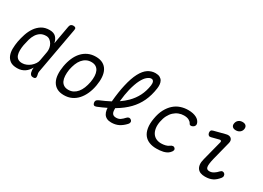

<svg xmlns="http://www.w3.org/2000/svg" viewBox="-17 -1480 3035 2216"><g transform="rotate(30 1500.0 -372.0)"><path d="M438 -93Q434 -77 435.5 -61.5Q437 -46 442 -30Q446 -10 437.5 0Q429 10 409 10Q389 10 378 0Q367 -10 362 -30Q358 -46 357.5 -60.5Q357 -75 359 -92Q347 -70 331 -51.5Q315 -33 295.5 -19.5Q276 -6 251 2Q226 10 195 10Q135 10 102 -13.5Q69 -37 54 -75.5Q39 -114 40 -161.5Q41 -209 49 -256Q59 -310 77 -364.5Q95 -419 125 -462.5Q155 -506 198.5 -533Q242 -560 304 -560Q359 -560 387.5 -531Q416 -502 425 -454L469 -700Q473 -721 484 -730.5Q495 -740 515 -740Q535 -740 544 -730.5Q553 -721 548 -700ZM216 -69Q244 -69 272 -80.5Q300 -92 322.5 -111Q345 -130 361 -154Q377 -178 381 -203L403 -326Q407 -351 402.5 -378Q398 -405 384.5 -428Q371 -451 350.5 -466Q330 -481 303 -481Q259 -481 229 -462Q199 -443 179 -411.5Q159 -380 148 -340.5Q137 -301 129 -260Q122 -221 121.5 -186Q121 -151 130 -124.5Q139 -98 160 -83.5Q181 -69 216 -69Z M818 10Q762 10 724.5 -11Q687 -32 666 -70Q645 -108 641 -160.5Q637 -213 648 -276Q659 -339 681.5 -391Q704 -443 738 -480.5Q772 -518 817.5 -539Q863 -560 920 -560Q976 -560 1014 -539Q1052 -518 1072.5 -480.5Q1093 -443 1097 -391Q1101 -339 1090 -277Q1079 -213 1055.5 -160.5Q1032 -108 998 -70Q964 -32 919 -11Q874 10 818 10ZM832 -69Q868 -69 897 -84Q926 -99 948.5 -126Q971 -153 986.5 -191.5Q1002 -230 1011 -277Q1019 -322 1017 -359.5Q1015 -397 1002.5 -424Q990 -451 966 -466Q942 -481 905 -481Q869 -481 839.5 -466Q810 -451 787.5 -424Q765 -397 750 -359Q735 -321 726 -275Q719 -229 721 -191Q723 -153 735.5 -126Q748 -99 772 -84Q796 -69 832 -69Z M1629 -75Q1589 -32 1546.5 -11Q1504 10 1449 10Q1413 10 1388.5 -2.5Q1364 -15 1350.5 -37Q1337 -59 1332 -91Q1330 -103 1330 -116Q1276 -89 1214 -64Q1193 -56 1181.5 -61.5Q1170 -67 1165 -86Q1161 -106 1168.5 -118.5Q1176 -131 1196 -140Q1272 -172 1335 -205Q1347 -338 1369 -433Q1394 -544 1430.5 -612.5Q1467 -681 1512.5 -710.5Q1558 -740 1611 -740Q1647 -740 1669.5 -727.5Q1692 -715 1703 -694.5Q1714 -674 1716 -648Q1718 -622 1714 -596Q1700 -497 1663.5 -419Q1627 -341 1566 -278Q1505 -215 1418 -163L1408 -157V-141Q1408 -116 1414 -99.5Q1420 -83 1433.5 -74.5Q1447 -66 1470 -66Q1504 -66 1527.5 -82.5Q1551 -99 1573 -124Q1588 -140 1602.5 -141.5Q1617 -143 1630 -132Q1644 -120 1643 -104.5Q1642 -89 1629 -75ZM1414 -253Q1464 -287 1503 -326Q1557 -380 1590 -445Q1623 -510 1635 -591Q1637 -606 1636 -619Q1635 -632 1631 -641Q1627 -650 1619.5 -655.5Q1612 -661 1599 -661Q1577 -661 1547.5 -637.5Q1518 -614 1490.5 -560.5Q1463 -507 1441 -419Q1424 -349 1414 -253Z M1854 -275Q1867 -352 1896 -405.5Q1925 -459 1964 -493.5Q2003 -528 2051 -544Q2099 -560 2150 -560Q2186 -560 2213 -554Q2240 -548 2260 -537.5Q2280 -527 2292 -514Q2304 -501 2310 -487Q2320 -464 2313 -448Q2306 -432 2290 -424Q2272 -415 2258.5 -418Q2245 -421 2239 -436Q2231 -453 2206 -467Q2181 -481 2139 -481Q2104 -481 2070.5 -468Q2037 -455 2009.5 -429.5Q1982 -404 1962.5 -366.5Q1943 -329 1933 -277Q1924 -227 1930.5 -188Q1937 -149 1955.5 -122.5Q1974 -96 2003 -82.5Q2032 -69 2069 -69Q2098 -69 2126.5 -76Q2155 -83 2173 -98Q2187 -109 2203 -111Q2219 -113 2231 -101Q2236 -95 2238 -88Q2240 -81 2238 -73Q2236 -65 2230 -56Q2224 -47 2214 -37Q2199 -22 2180 -13Q2161 -4 2140.5 1Q2120 6 2097 8Q2074 10 2050 10Q1996 10 1954 -7Q1912 -24 1885.5 -58.5Q1859 -93 1850 -147.5Q1841 -202 1854 -275Z M2532 -419Q2515 -414 2503 -422.5Q2491 -431 2487 -450Q2484 -470 2491 -481.5Q2498 -493 2520 -498L2667 -536Q2690 -542 2706.5 -538.5Q2723 -535 2733.5 -525Q2744 -515 2747.5 -499.5Q2751 -484 2746 -465L2683 -217Q2672 -172 2669 -143.5Q2666 -115 2669.5 -99Q2673 -83 2684 -76Q2695 -69 2713 -69Q2742 -69 2769 -86Q2796 -103 2818 -128Q2833 -144 2847.5 -144Q2862 -144 2872 -135Q2884 -125 2885 -107Q2886 -89 2873 -74Q2855 -52 2836.5 -36Q2818 -20 2797.5 -10Q2777 0 2753 5Q2729 10 2698 10Q2665 10 2639.5 0.5Q2614 -9 2598.5 -30Q2583 -51 2579.5 -83Q2576 -115 2588 -159L2656 -423Q2659 -436 2652 -442Q2645 -448 2633 -445ZM2740 -631Q2709 -631 2694 -647.5Q2679 -664 2684 -691Q2689 -720 2710 -737Q2731 -754 2762 -754Q2794 -754 2809 -737Q2824 -720 2819 -691Q2814 -664 2792.5 -647.5Q2771 -631 2740 -631Z"/></g></svg>

Font: Maple Mono NL Light
Style: Italic
Weight: 300
Italic angle: -10°
Monospace: yes
Designer: subframe7536
Version: Version 7.000